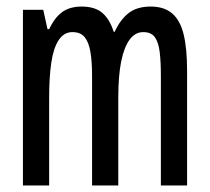

<svg xmlns="http://www.w3.org/2000/svg" viewBox="-20 -566 640 586"><path d="M50 0V-536H112L125 -477H130Q143 -504 158 -519Q173 -534 190.5 -540Q208 -546 229 -546Q270 -546 292.5 -526.5Q315 -507 327 -469H330Q347 -506 372.5 -526Q398 -546 440 -546Q481 -546 505.5 -525Q530 -504 540.5 -461Q551 -418 551 -350V0H471V-335Q471 -377 467.5 -406.5Q464 -436 453 -452Q442 -468 417 -468Q393 -468 376 -445.5Q359 -423 350 -379Q341 -335 341 -268V0H261V-335Q261 -378 256 -407.5Q251 -437 238.5 -452.5Q226 -468 201 -468Q175 -468 159 -443.5Q143 -419 136.5 -374.5Q130 -330 130 -268V0Z"/></svg>

Font: Noto Sans Mono
Style: Regular
Weight: 400
Designer: Monotype Design Team
Foundry: Monotype Imaging Inc.
Version: Version 2.014